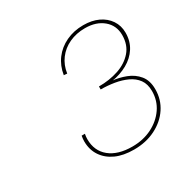

<svg xmlns="http://www.w3.org/2000/svg" viewBox="-108 -1003 595 611"><g transform="rotate(-30 189.5 -697.0)"><path d="M217 -485Q178 -485 150.5 -497.5Q123 -510 107.5 -533Q92 -556 92 -587Q92 -591 92.5 -596.5Q93 -602 94 -607H106Q105 -602 104.5 -597.5Q104 -593 104 -588Q104 -545 134 -520.5Q164 -496 217 -496Q257 -496 289 -512Q321 -528 340 -555.5Q359 -583 359 -618Q359 -644 347 -660.5Q335 -677 314.5 -686.5Q294 -696 269.5 -700Q245 -704 220 -704V-715Q259 -715 292 -726Q325 -737 345.5 -760.5Q366 -784 366 -820Q366 -855 340.5 -876.5Q315 -898 274 -898Q242 -898 216 -886Q190 -874 173.5 -852Q157 -830 153 -801L141 -802Q146 -834 164 -858Q182 -882 210.5 -895.5Q239 -909 274 -909Q305 -909 328.5 -898Q352 -887 365.5 -867Q379 -847 379 -821Q379 -790 364 -766.5Q349 -743 323 -728.5Q297 -714 265 -709V-710Q289 -708 314 -698.5Q339 -689 355 -669.5Q371 -650 371 -618Q371 -580 351 -550Q331 -520 296 -502.5Q261 -485 217 -485Z"/></g></svg>

Font: Hanken Grotesk Thin
Style: Italic
Weight: 250
Italic angle: -8°
Designer: Alfredo Marco Pradil
Foundry: Hanken Design Co.
Version: Version 3.013